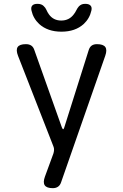

<svg xmlns="http://www.w3.org/2000/svg" viewBox="-20 -970 640 1000"><path d="M255 10Q223 10 213 -5Q203 -20 214 -50L258 -170Q261 -179 261.5 -189Q262 -199 258 -208L74 -679Q62 -710 72 -725Q82 -740 115 -740Q132 -740 143 -732.5Q154 -725 159 -709L302 -307Q306 -297 309 -297Q312 -297 315 -307L442 -709Q447 -725 457.5 -732.5Q468 -740 485 -740Q518 -740 528.5 -725Q539 -710 528 -679L298 -20Q293 -5 282 2.5Q271 10 255 10ZM144 -915Q140 -932 148 -941Q156 -950 175 -950Q186 -950 194 -947Q202 -944 207 -939Q217 -930 222 -918Q227 -906 235 -895Q258 -863 299 -863Q340 -863 364 -895Q372 -905 377.5 -916.5Q383 -928 391 -937Q397 -943 404.5 -946.5Q412 -950 424 -950Q443 -950 451.5 -941Q460 -932 456 -915Q447 -874 416 -845Q372 -805 300 -805Q228 -805 184 -845Q153 -874 144 -915Z"/></svg>

Font: Maple Mono Normal
Style: Regular
Weight: 400
Monospace: yes
Designer: subframe7536
Version: Version 7.000